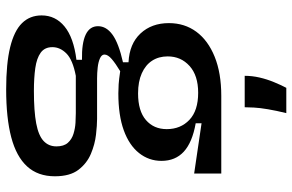

<svg xmlns="http://www.w3.org/2000/svg" viewBox="-183 -591 949 623"><g transform="rotate(90 291.5 -279.5)"><path d="M270 175Q186 175 133 162Q80 149 55 123.5Q30 98 30 60Q30 15 66 -14.5Q102 -44 174 -53V-71Q120 -70 92.5 -83Q65 -96 65 -123Q65 -150 92.5 -170Q120 -190 182 -204V-222Q122 -225 88.5 -261Q55 -297 55 -353Q55 -404 83 -442Q111 -480 164 -501.5Q217 -523 291 -523H543V-435L380 -459V-440Q442 -429 472 -401.5Q502 -374 502 -329Q502 -288 476.5 -256Q451 -224 402.5 -206.5Q354 -189 283 -189Q269 -189 253.5 -190Q238 -191 211 -195Q186 -180 171.5 -167.5Q157 -155 157 -144Q157 -135 169 -129.5Q181 -124 199 -122Q217 -120 234 -120H366Q386 -120 417 -116.5Q448 -113 479 -100Q510 -87 531 -59.5Q552 -32 552 17Q552 72 520 107Q488 142 425.5 158.5Q363 175 270 175ZM275 85Q341 85 380.5 77.5Q420 70 437.5 53.5Q455 37 455 12Q455 -12 443.5 -25Q432 -38 414 -43.5Q396 -49 378 -50Q360 -51 347 -51H226Q174 -41 153.5 -20.5Q133 0 133 25Q133 50 151 63Q169 76 201 80.5Q233 85 275 85ZM283 -253Q340 -253 369.5 -278.5Q399 -304 399 -346Q399 -391 369 -419.5Q339 -448 281 -448Q225 -448 194 -420Q163 -392 163 -349Q163 -320 177 -298.5Q191 -277 218 -265Q245 -253 283 -253ZM347 -734Q339 -701 334.5 -674.5Q330 -648 329 -629Q328 -610 328 -599H226Q226 -623 231.5 -647Q237 -671 246.5 -694Q256 -717 265 -734Z"/></g></svg>

Font: Bricolage Grotesque 24pt Medium
Style: Regular
Weight: 500
Designer: Mathieu Triay
Foundry: Atelier Triay
Version: Version 1.001;gftools[0.9.33.dev8+g029e19f]